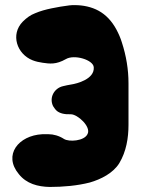

<svg xmlns="http://www.w3.org/2000/svg" viewBox="-20 -741 568 761"><path d="M119.1 -688.5C100.6 -681.6 85 -669.9 70.3 -655.3C20.5 -604.5 46.9 -526.4 109.4 -502C122.1 -497.1 135.7 -494.1 149.4 -492.2C176.8 -488.3 202.1 -484.4 241.2 -506.8C274.4 -526.4 349.6 -503.9 351.6 -474.6C355.5 -426.8 283.2 -409.2 262.7 -406.2C252 -404.3 240.2 -402.3 229.5 -399.4C195.3 -391.6 173.8 -354.5 190.4 -320.3C195.3 -312.5 200.2 -305.7 206.1 -300.8C217.8 -292 234.4 -287.1 260.7 -288.1C288.1 -288.1 341.8 -238.3 327.1 -210C314.5 -181.6 252.9 -177.7 233.4 -190.4C213.9 -203.1 191.4 -209 172.9 -209H147.5C53.7 -204.1 -8.8 -127 54.7 -50.8C85 -12.7 129.9 -1 176.8 0C230.5 0 286.1 -4.9 335.9 -17.6C379.9 -30.3 428.7 -54.7 453.1 -94.7C480.5 -140.6 489.3 -194.3 489.3 -246.1V-411.1C489.3 -464.8 480.5 -519.5 462.9 -573.2C458 -589.8 450.2 -607.4 441.4 -624C422.9 -658.2 399.4 -682.6 371.1 -698.2C342.8 -713.9 308.6 -720.7 276.4 -720.7C269.5 -720.7 261.7 -720.7 254.9 -719.7C231.4 -716.8 208 -712.9 184.6 -708C161.1 -703.1 139.6 -697.3 119.1 -688.5Z"/></svg>

Font: Day Care
Style: Regular
Weight: 400
Designer: Noponies
Version: Version 1.000;PS 001.000;hotconv 1.0.88;makeotf.lib2.5.64775